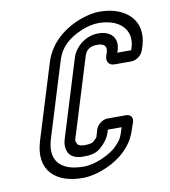

<svg xmlns="http://www.w3.org/2000/svg" viewBox="-82 -768 771 870"><g transform="rotate(-10 303.5 -333.5)"><path d="M243 -19C139 -19 87 -69 117 -168L223 -512C240 -568 278 -604 342 -631C371 -642 395 -648 420 -648C518 -648 573 -591 549 -512L545 -501H481L485 -512C502 -568 467 -602 412 -602C349 -602 302 -557 288 -512L182 -168C177 -151 166 -124 182 -93C194 -72 219 -64 249 -64C278 -64 309 -67 333 -91C355 -112 367 -128 376 -156L378 -165H442C428 -119 424 -109 393 -79C369 -56 301 -19 243 -19ZM331 -173 326 -156C319 -132 324 -142 302 -121C299 -119 289 -114 264 -114C242 -114 233 -120 230 -125C221 -144 225 -145 232 -168L338 -512C344 -533 360 -552 397 -552C432 -552 442 -536 435 -512L429 -494C422 -470 435 -451 459 -451H537C561 -451 586 -470 593 -494L599 -512C634 -627 551 -698 435 -698C402 -698 370 -690 336 -677C256 -644 197 -589 173 -512L67 -168C27 -37 106 31 228 31C304 31 386 -12 424 -49C465 -88 478 -120 493 -168L497 -179C503 -199 492 -215 472 -215H386C363 -215 338 -196 331 -173Z"/></g></svg>

Font: DIN Rundschrift
Style: BreitKontKu
Weight: 400
Width: 7
Version: Version 1.027